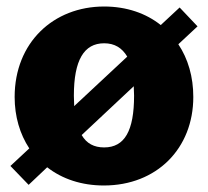

<svg xmlns="http://www.w3.org/2000/svg" viewBox="-20 -560 640 590"><path d="M587 -479 532 -537 474 -483C429 -519 369 -540 300 -540C144 -540 25 -429 25 -262C25 -202 41 -148 70 -104L12 -50L68 8L125 -46C171 -10 231 10 299 10C462 10 574 -104 574 -262C574 -324 558 -379 528 -424ZM300 -107C269 -107 246 -119 231 -145L391 -295L392 -266C392 -158 363 -107 300 -107ZM207 -266C207 -375 238 -427 300 -427C332 -427 355 -413 371 -386L208 -234Z"/></svg>

Font: Bisquit Text
Style: Bold
Weight: 800
Version: Version 1.004;Glyphs 3.2.3 (3260)